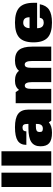

<svg xmlns="http://www.w3.org/2000/svg" viewBox="954 -1694 750 2699"><g transform="rotate(-90 1329.5 -345.0)"><path d="M50 0V-700H251V0Z M351 0V-700H552V0Z M959 -34Q911 10 813 10Q712 10 667 -28Q622 -66 622 -151Q622 -240 682.5 -280.5Q743 -321 877 -321H936V-340Q936 -374 924 -389Q912 -404 884 -404Q832 -404 832 -350H642Q642 -434 701 -472Q760 -510 890 -510Q1020 -510 1079 -465Q1138 -420 1138 -319V0H982ZM936 -216H896Q861 -216 842 -205.5Q823 -195 823 -162Q823 -137 834 -127.5Q845 -118 870 -118Q936 -118 936 -198Z M1475 -372Q1450 -372 1439.5 -348Q1429 -324 1429 -270V0H1228V-500H1384L1415 -453Q1456 -510 1544 -510Q1641 -510 1683 -453Q1728 -510 1829 -510Q1930 -510 1976.5 -453Q2023 -396 2023 -270V0H1821V-270Q1821 -373 1772 -373Q1745 -373 1735 -349Q1725 -325 1725 -270V0H1524V-270Q1524 -372 1475 -372Z M2639 -199H2282Q2282 -106 2361 -106Q2419 -106 2429 -161H2619Q2603 -71 2542 -30.5Q2481 10 2361 10Q2215 10 2149 -51.5Q2083 -113 2083 -250Q2083 -387 2149 -448.5Q2215 -510 2361 -510Q2507 -510 2573 -448.5Q2639 -387 2639 -251ZM2358 -394Q2323 -394 2303 -370Q2283 -346 2283 -305H2436Q2436 -351 2417 -372.5Q2398 -394 2358 -394Z"/></g></svg>

Font: Fivo Sans Black
Style: Regular
Weight: 900
Designer: Alexander Slobzheninov
Foundry: Alexander Slobzheninov
Version: 1.0